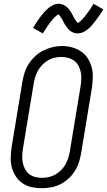

<svg xmlns="http://www.w3.org/2000/svg" viewBox="-20 -990 568 1018"><path d="M201 8Q173 8 146.5 2Q120 -4 98.5 -19Q77 -34 63 -56Q49 -78 42.5 -103.5Q36 -129 37 -157Q38 -185 42 -213L99 -558Q103 -582 111 -606.5Q119 -631 133.5 -653Q148 -675 167.5 -693Q187 -711 210.5 -722.5Q234 -734 258.5 -740Q283 -746 309 -746Q337 -746 363 -738.5Q389 -731 410.5 -716.5Q432 -702 446 -679.5Q460 -657 466.5 -631.5Q473 -606 472 -578Q471 -550 467 -522L410 -177Q406 -153 398 -128.5Q390 -104 376 -82Q362 -60 342 -42Q322 -24 298.5 -12.5Q275 -1 250 3.5Q225 8 201 8ZM202 -47Q220 -47 238 -51Q256 -55 272.5 -64Q289 -73 303 -87Q317 -101 326.5 -117Q336 -133 341.5 -151Q347 -169 350 -186L407 -531Q410 -550 411 -569.5Q412 -589 408.5 -606.5Q405 -624 396.5 -640.5Q388 -657 374 -667.5Q360 -678 342 -683Q324 -688 305 -688Q287 -688 269 -684Q251 -680 235 -670.5Q219 -661 205.5 -647.5Q192 -634 182.5 -617.5Q173 -601 167.5 -583.5Q162 -566 159 -549L102 -204Q99 -185 98 -166Q97 -147 100.5 -129Q104 -111 112 -95Q120 -79 133.5 -68Q147 -57 165 -52Q183 -47 202 -47ZM391 -813Q381 -813 372 -816Q363 -819 355 -824.5Q347 -830 341 -837Q335 -844 329.5 -852Q324 -860 320 -867.5Q316 -875 311 -884.5Q306 -894 300.5 -901Q295 -908 291 -914Q289 -914 285.5 -911.5Q282 -909 279 -906.5Q276 -904 272 -900.5Q268 -897 266 -895Q264 -893 262 -890.5Q260 -888 258 -885.5Q256 -883 254 -880.5Q252 -878 249.5 -875Q247 -872 244.5 -869Q242 -866 240 -862.5Q238 -859 235 -855.5Q232 -852 229.5 -848Q227 -844 224.5 -840Q222 -836 219 -831.5Q216 -827 213 -822.5Q210 -818 207 -813L155 -842Q166 -860 176 -875Q186 -890 195.5 -902.5Q205 -915 213.5 -924.5Q222 -934 234.5 -945Q247 -956 261.5 -963Q276 -970 291 -970Q298 -970 304.5 -968.5Q311 -967 316.5 -964.5Q322 -962 327.5 -958Q333 -954 337.5 -950Q342 -946 346 -941Q350 -936 353.5 -930.5Q357 -925 360 -920Q363 -915 365.5 -909.5Q368 -904 371.5 -897.5Q375 -891 378.5 -885.5Q382 -880 385.5 -876.5Q389 -873 392 -868Q394 -869 397.5 -871Q401 -873 404 -875.5Q407 -878 411 -882Q415 -886 416.5 -888Q418 -890 420 -892Q422 -894 424.5 -896.5Q427 -899 429 -901.5Q431 -904 433 -907Q435 -910 437.5 -913Q440 -916 442.5 -919.5Q445 -923 447.5 -926.5Q450 -930 453 -934Q456 -938 458.5 -942Q461 -946 464 -950.5Q467 -955 470 -960Q473 -965 476 -970L528 -940Q517 -922 506.5 -907Q496 -892 486.5 -880Q477 -868 469 -858Q461 -848 448 -837Q435 -826 421 -819.5Q407 -813 391 -813Z"/></svg>

Font: Iosevka Curly Slab LtObl
Style: Regular
Weight: 300
Italic angle: -9°
Monospace: yes
Designer: Belleve Invis
Foundry: Belleve Invis
Version: Version 11.0.0; ttfautohint (v1.8.3)